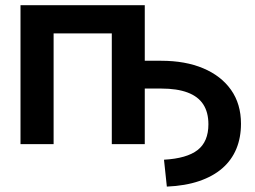

<svg xmlns="http://www.w3.org/2000/svg" viewBox="-20 -542 959 722"><path d="M607.4 159.7 596.7 58.6Q682.6 53.7 723.1 22.2Q763.7 -9.3 763.7 -74.7Q763.7 -119.6 744.4 -149.4Q725.1 -179.2 685.5 -194.1Q646 -209 586.4 -209H477.1V-313.5H586.4Q676.8 -313.5 744.1 -285.2Q811.5 -256.8 848.9 -203.9Q886.2 -150.9 886.2 -76.7Q886.2 -24.4 868.7 17.8Q851.1 60.1 816.2 90.6Q781.2 121.1 729 138.9Q676.8 156.7 607.4 159.7ZM524.4 -522.5V0H400.4V-416.5H181.6V0H57.1V-522.5Z"/></svg>

Font: Inter 28pt SemiBold
Style: Regular
Weight: 600
Designer: Rasmus Andersson
Foundry: rsms
Version: Version 4.001;git-66647c0bb